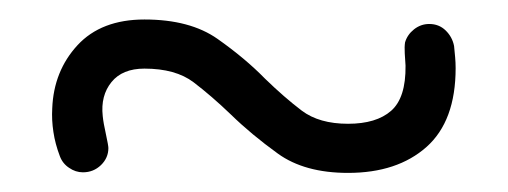

<svg xmlns="http://www.w3.org/2000/svg" viewBox="-20 -343 521 197"><path d="M396.1 -275.6Q395.8 -281.2 395.3 -288.2Q394.9 -295.1 395.6 -299.5Q397.9 -307.4 404.8 -312.9Q411.8 -318.4 420.4 -318.4Q430.4 -318.4 437.2 -311.8Q444.1 -305.1 445.9 -295.8Q446.5 -289.8 447 -284.2Q447.5 -278.8 447.5 -273.1Q447.5 -218.8 417.6 -192.2Q387.6 -165.6 337.1 -165.6Q292.5 -165.6 265.1 -185.4Q237.8 -205.1 217 -225.4Q197 -244.6 178.6 -258.6Q160.1 -272.6 128.2 -272.6Q105.6 -272.6 94.4 -258.8Q83.1 -244.9 85.4 -223.9Q86.1 -216.8 88.7 -205.2Q91.2 -193.6 91.2 -191.1Q91.2 -181 83.6 -173.6Q75.9 -166.2 65.1 -166.2Q57.5 -166.2 50.9 -170.8Q44.2 -175.2 41.4 -182.8Q36.6 -195.4 34.8 -207.6Q32.9 -219.9 33.6 -231.8Q35.1 -270.1 59.5 -296.6Q83.9 -323 128.2 -323Q174.9 -323 203.2 -303.1Q231.6 -283.1 252 -262.2Q271.8 -243 289.6 -229.5Q307.5 -216 337.1 -216Q366.1 -216 381.3 -229.3Q396.5 -242.6 396.1 -275.6Z"/></svg>

Font: Libertine-Super Thin
Style: Regular
Weight: 100
Designer: Bastien Sozeau
Foundry: NBR — Bastien Sozeau
Version: Version 2.003;gftools[0.9.33]